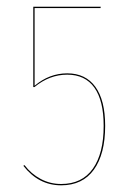

<svg xmlns="http://www.w3.org/2000/svg" viewBox="-20 -537 389 566"><path d="M276.9 -517.1 276.4 -513.2H82V-284.2Q125.5 -320.8 178.2 -320.8Q232.4 -320.8 261.2 -281Q290 -241.2 290 -166Q290 -83 256.8 -36.9Q223.6 9.3 160.2 9.3Q93.8 9.3 48.8 -48.3L52.2 -50.3Q71.8 -24.4 99.9 -9.5Q127.9 5.4 160.2 5.4Q221.7 5.4 253.7 -39.6Q285.6 -84.5 285.6 -166Q285.6 -240.2 258.3 -278.6Q231 -316.9 178.2 -316.9Q126 -316.9 81.5 -280.3H78.1V-517.1Z"/></svg>

Font: Fira Sans Compressed Four
Style: Regular
Weight: 100
Width: 1
Designer: Carrois Corporate & Edenspiekermann AG
Foundry: Carrois Corporate GbR & Edenspiekermann AG
Version: Version 4.203;PS 004.203;hotconv 1.0.88;makeotf.lib2.5.64775